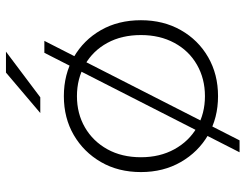

<svg xmlns="http://www.w3.org/2000/svg" viewBox="-112 -654 843 660"><g transform="rotate(-90 310.0 -323.5)"><path d="M310 4Q235 4 176.5 -30Q118 -64 83.5 -124Q49 -184 49 -261Q49 -339 83.5 -398.5Q118 -458 176.5 -492Q235 -526 310 -526Q385 -526 444 -492Q503 -458 537 -398.5Q571 -339 571 -261Q571 -184 537 -124Q503 -64 444 -30Q385 4 310 4ZM310 -41Q370 -41 418 -68.5Q466 -96 493 -146Q520 -196 520 -261Q520 -327 493 -376.5Q466 -426 418 -453.5Q370 -481 310 -481Q250 -481 202.5 -453.5Q155 -426 127.5 -376.5Q100 -327 100 -261Q100 -196 127.5 -146Q155 -96 202.5 -68.5Q250 -41 310 -41ZM117 78 459 -593H500L158 78ZM252 -607 391 -725H463L306 -607Z"/></g></svg>

Font: Montserrat Thin Light
Style: Regular
Weight: 300
Version: Version 9.000